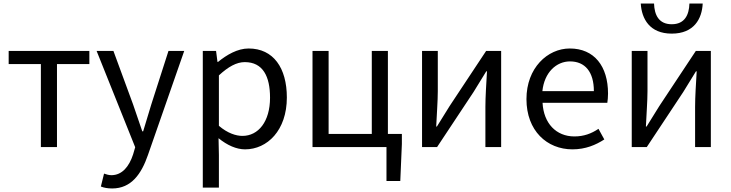

<svg xmlns="http://www.w3.org/2000/svg" viewBox="-20 -831 4129 1085"><path d="M211 0H302V-469H485V-543H29V-469H211Z M614 234C722 234 779 152 816 45L1021 -543H932L835 -241C820 -193 804 -138 789 -89H784C767 -138 748 -194 732 -241L621 -543H526L744 1L732 42C710 109 671 159 609 159C595 159 579 154 568 150L550 223C567 230 588 234 614 234Z M1126 229H1217V45L1215 -50C1264 -10 1316 13 1365 13C1490 13 1601 -94 1601 -280C1601 -447 1525 -557 1385 -557C1322 -557 1261 -521 1212 -481H1209L1201 -543H1126ZM1350 -63C1314 -63 1266 -78 1217 -120V-405C1270 -454 1317 -480 1363 -480C1466 -480 1506 -399 1506 -279C1506 -144 1440 -63 1350 -63Z M2164 192H2242L2251 -17V-74H2172V-543H2081V-74H1837V-543H1746V0H2164Z M2365 0H2450L2656 -311C2676 -344 2707 -394 2728 -428H2732C2728 -357 2723 -284 2723 -227V0H2812V-543H2727L2521 -232C2501 -199 2470 -149 2449 -116H2445C2448 -186 2454 -259 2454 -316V-543H2365Z M3215 13C3289 13 3347 -12 3395 -43L3362 -103C3322 -76 3279 -60 3226 -60C3123 -60 3052 -134 3046 -250H3412C3414 -263 3416 -282 3416 -302C3416 -457 3338 -557 3200 -557C3074 -557 2955 -447 2955 -271C2955 -92 3071 13 3215 13ZM3045 -316C3056 -422 3124 -484 3201 -484C3286 -484 3336 -425 3336 -316Z M3550 0H3635L3841 -311C3861 -344 3892 -394 3913 -428H3917C3913 -357 3908 -284 3908 -227V0H3997V-543H3912L3706 -232C3686 -199 3655 -149 3634 -116H3630C3633 -186 3639 -259 3639 -316V-543H3550ZM3776 -641C3902 -641 3947 -725 3951 -811H3876C3874 -748 3850 -694 3776 -694C3702 -694 3678 -748 3676 -811H3601C3606 -725 3651 -641 3776 -641Z"/></svg>

Font: Source Han Sans HK
Style: Regular
Weight: 400
Designer: Ryoko NISHIZUKA 西塚涼子 (kana, bopomofo & ideographs); Paul D. Hunt (Latin, Greek & Cyrillic); Sandoll Communications 산돌커뮤니
Foundry: Adobe
Version: Version 2.000;hotconv 1.0.107;makeotfexe 2.5.65593